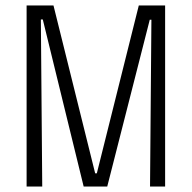

<svg xmlns="http://www.w3.org/2000/svg" viewBox="-20 -680 699 700"><path d="M77 0V-660H175L327 -48H333L486 -660H582V0H527L532 -608H526L371 0H285L136 -609H129L134 0Z"/></svg>

Font: Bricolage Grotesque 10pt Condensed ExtraLight
Style: Regular
Weight: 200
Width: 3
Designer: Mathieu Triay
Foundry: Atelier Triay
Version: Version 1.000; ttfautohint (v1.8.4.7-5d5b);gftools[0.9.32]